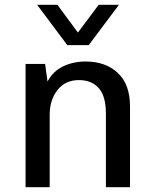

<svg xmlns="http://www.w3.org/2000/svg" viewBox="-20 -776 640 796"><path d="M86 0V-511H167L177 -438Q200 -481 242 -501Q284 -521 335 -521Q418 -521 468.5 -473.5Q519 -426 519 -335V0H419V-306Q419 -377 389.5 -410.5Q360 -444 307 -444Q251 -444 218.5 -403Q186 -362 186 -300V0ZM473 -756 348 -589H259L134 -756H218L303 -641L389 -756Z"/></svg>

Font: Chivo Mono
Style: Regular
Weight: 400
Monospace: yes
Designer: Hector Gatti
Foundry: Omnibus-Type
Version: Version 1.008; ttfautohint (v1.8.4.7-5d5b)